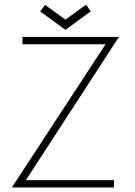

<svg xmlns="http://www.w3.org/2000/svg" viewBox="-20 -822 594 842"><path d="M156 -772 177.5 -800.5 267 -736 357.5 -801.5 378 -772.5 267 -691ZM78.5 -660H501.5L93.5 -32H480V0H32L443 -628H78.5Z"/></svg>

Font: League Spartan ExtraLight
Style: Regular
Weight: 200
Foundry: The League of Moveable Type
Version: Version 2.002